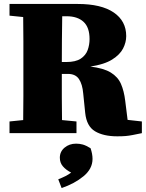

<svg xmlns="http://www.w3.org/2000/svg" viewBox="-20 -672 736 969"><path d="M316 -590H294Q293 -529 292.5 -469Q292 -409 292 -359H314Q362 -359 387.5 -376Q413 -393 422.5 -419.5Q432 -446 432 -475Q432 -534 401.5 -562Q371 -590 316 -590ZM28 -593V-652H372Q491 -652 554 -609Q617 -566 617 -490Q617 -458 601 -427Q585 -396 546 -371.5Q507 -347 436 -336Q503 -328 539 -306Q575 -284 590.5 -248.5Q606 -213 612 -163L624 -67L696 -59V0Q667 6 649 9.5Q631 13 614.5 14.5Q598 16 572 16Q502 16 459.5 -9.5Q417 -35 410 -102L400 -200Q396 -247 378.5 -273Q361 -299 323 -299H292Q292 -238 292 -180.5Q292 -123 293 -66L366 -59V0H28V-59L97 -66Q98 -126 98 -187.5Q98 -249 98 -310V-342Q98 -403 98 -464Q98 -525 97 -586ZM447 130Q447 180 401.5 217.5Q356 255 291 277L274 233Q294 225 310 217Q326 209 339 199Q312 185 297 167Q282 149 282 124Q282 93 306 73Q330 53 364 53Q382 53 398 57.5Q414 62 437 76Q447 105 447 130Z"/></svg>

Font: Source Serif Pro Black
Style: Regular
Weight: 900
Designer: Frank Grießhammer
Foundry: Adobe Systems Incorporated
Version: Version 3.001;hotconv 1.0.111;makeotfexe 2.5.65597